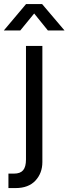

<svg xmlns="http://www.w3.org/2000/svg" viewBox="-70 -748 347 972"><path d="M61.5 -515.6H144.5V72.3Q144.5 128.4 109.4 166.3Q74.2 204.1 8.8 204.1H-27.3V130.9H1Q32.7 130.9 47.1 113.8Q61.5 96.7 61.5 59.6ZM32.7 -593.8H-50.3V-594.2L62 -727.5H143.1L256.3 -594.2V-593.8H172.4L103 -679.7Z"/></svg>

Font: Inter Display
Style: Regular
Weight: 400
Designer: Rasmus Andersson
Foundry: rsms
Version: Version 4.001;git-9221beed3